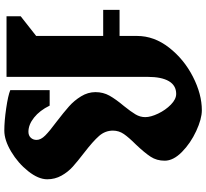

<svg xmlns="http://www.w3.org/2000/svg" viewBox="-52 -870 933 868"><g transform="rotate(90 414.0 -436.5)"><path d="M671 -351Q710 -321 734 -299.5Q758 -278 774.5 -248.5Q791 -219 791 -184Q791 -144 754.5 -98Q718 -52 666 -21Q614 10 571 10Q528 10 470 1.5Q412 -7 388 -17V-195H458Q480 -150 512 -124.5Q544 -99 576 -99Q593 -99 603 -109.5Q613 -120 613 -136Q613 -155 593 -175Q573 -195 531 -226Q488 -259 461.5 -282.5Q435 -306 416 -337Q397 -368 397 -402Q397 -437 413 -465.5Q429 -494 460 -531Q485 -562 497.5 -583Q510 -604 510 -627Q510 -652 494 -685.5Q478 -719 453.5 -743Q429 -767 405 -767Q367 -767 347.5 -734Q328 -701 328 -638V0H54V-64L143 -134V-437H25V-511H143V-590Q143 -667 195.5 -734.5Q248 -802 327 -842.5Q406 -883 479 -883Q518 -883 573 -857.5Q628 -832 667.5 -793Q707 -754 707 -715Q707 -679 689 -651.5Q671 -624 634 -585Q602 -553 586.5 -530.5Q571 -508 571 -481Q571 -446 595 -418.5Q619 -391 671 -351Z"/></g></svg>

Font: Inknut Antiqua ExtraBold
Style: Regular
Weight: 800
Designer: Claus Eggers Sørensen
Foundry: Claus Eggers Sørensen
Version: Version 1.003; ttfautohint (v1.8.2) -l 8 -r 50 -G 200 -x 14 